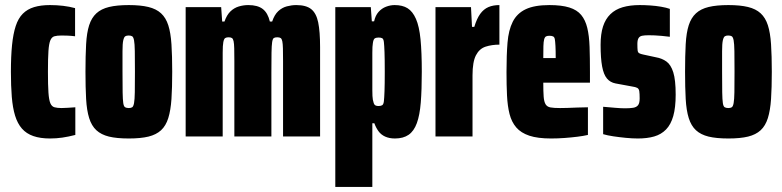

<svg xmlns="http://www.w3.org/2000/svg" viewBox="-20 -538 3085 757"><path d="M177 8Q139 8 111.5 -1.5Q84 -11 66.5 -31Q49 -51 39.5 -82Q30 -113 26.5 -156Q23 -199 23 -255Q23 -316 27.5 -360.5Q32 -405 42 -435.5Q52 -466 70 -484Q88 -502 114.5 -510Q141 -518 177 -518Q204 -518 229 -515Q254 -512 276 -506V-395Q260 -397 246.5 -397.5Q233 -398 223 -398Q205 -398 194.5 -395Q184 -392 178.5 -379Q173 -366 171 -337Q169 -308 169 -255Q169 -202 171 -173Q173 -144 178.5 -131Q184 -118 195 -115Q206 -112 223 -112Q233 -112 247 -113Q261 -114 277 -115V-6Q250 1 226 4.5Q202 8 177 8Z M488 8Q440 8 409.5 0.5Q379 -7 360 -24.5Q341 -42 331.5 -72.5Q322 -103 319.5 -148Q317 -193 317 -255Q317 -318 319.5 -363.5Q322 -409 331.5 -438.5Q341 -468 360 -485.5Q379 -503 410 -510.5Q441 -518 488 -518Q534 -518 565 -510.5Q596 -503 615 -485.5Q634 -468 643.5 -438.5Q653 -409 656 -363.5Q659 -318 659 -255Q659 -192 656 -147.5Q653 -103 643.5 -72.5Q634 -42 615 -24.5Q596 -7 565.5 0.5Q535 8 488 8ZM488 -112Q496 -112 501 -115Q506 -118 508.5 -131.5Q511 -145 511.5 -174Q512 -203 512 -255Q512 -307 511.5 -336.5Q511 -366 508.5 -379Q506 -392 501 -395Q496 -398 487 -398Q479 -398 474 -395Q469 -392 466 -379Q463 -366 463 -336.5Q463 -307 463 -255Q463 -203 463.5 -174Q464 -145 466 -131.5Q468 -118 473.5 -115Q479 -112 488 -112Z M712 0V-510H852L856 -453H865Q874 -479 888.5 -493Q903 -507 921.5 -512.5Q940 -518 959 -518Q996 -518 1016 -502.5Q1036 -487 1044 -453H1053Q1062 -480 1077 -494Q1092 -508 1111 -513Q1130 -518 1148 -518Q1187 -518 1207 -502Q1227 -486 1234.5 -450Q1242 -414 1242 -352V0H1096V-297Q1096 -328 1095.5 -347Q1095 -366 1093 -375.5Q1091 -385 1086.5 -388Q1082 -391 1073 -391Q1064 -391 1059.5 -388Q1055 -385 1053 -372Q1051 -359 1050.5 -330.5Q1050 -302 1050 -251V0H904V-297Q904 -328 903.5 -347Q903 -366 901 -375.5Q899 -385 894.5 -388Q890 -391 881 -391Q873 -391 868 -388Q863 -385 860.5 -372Q858 -359 858 -330.5Q858 -302 858 -251V0Z M1302 199V-510H1442L1446 -454H1455Q1460 -477 1472.5 -491Q1485 -505 1502 -511.5Q1519 -518 1536 -518Q1567 -518 1587 -505.5Q1607 -493 1620 -463.5Q1633 -434 1638 -383Q1643 -332 1643 -255Q1643 -184 1639 -134Q1635 -84 1623.5 -52.5Q1612 -21 1591 -6.5Q1570 8 1537 8Q1515 8 1498.5 0.5Q1482 -7 1472 -21Q1462 -35 1456 -52H1448V199ZM1473 -120Q1481 -120 1486.5 -123Q1492 -126 1493.5 -138.5Q1495 -151 1496 -178.5Q1497 -206 1497 -255Q1497 -305 1496 -332.5Q1495 -360 1493.5 -372.5Q1492 -385 1486.5 -387.5Q1481 -390 1473 -390Q1463 -390 1457.5 -386.5Q1452 -383 1450 -367Q1448 -357 1448 -329.5Q1448 -302 1448 -255Q1448 -209 1448 -182.5Q1448 -156 1450 -145Q1453 -129 1457.5 -124.5Q1462 -120 1473 -120Z M1697 0V-510H1837L1841 -432H1850Q1860 -465 1873.5 -483.5Q1887 -502 1905.5 -510Q1924 -518 1949 -518V-362Q1919 -362 1894.5 -354Q1870 -346 1856.5 -320Q1843 -294 1843 -241V0Z M2153 8Q2100 8 2067 -3Q2034 -14 2015.5 -35.5Q1997 -57 1989 -88.5Q1981 -120 1979 -161.5Q1977 -203 1977 -254Q1977 -321 1981 -370Q1985 -419 2001.5 -452Q2018 -485 2052.5 -501.5Q2087 -518 2146 -518Q2194 -518 2224.5 -508.5Q2255 -499 2271.5 -479Q2288 -459 2295.5 -428Q2303 -397 2304.5 -353.5Q2306 -310 2306 -254V-212H2122Q2122 -177 2123.5 -157Q2125 -137 2131 -127Q2137 -117 2150 -114.5Q2163 -112 2188 -112Q2199 -112 2216.5 -112.5Q2234 -113 2256 -114Q2278 -115 2298 -115V-6Q2281 -2 2257 1Q2233 4 2206 6Q2179 8 2153 8ZM2171 -294V-309Q2171 -339 2170 -357Q2169 -375 2167.5 -383.5Q2166 -392 2160.5 -394.5Q2155 -397 2146 -397Q2138 -397 2133 -394.5Q2128 -392 2125.5 -383Q2123 -374 2122.5 -356Q2122 -338 2122 -309H2184Z M2495 8Q2473 8 2447.5 5.5Q2422 3 2398.5 -0.5Q2375 -4 2358 -9V-117Q2370 -116 2382 -115Q2394 -114 2405 -113Q2416 -112 2426.5 -111.5Q2437 -111 2445 -111Q2463 -111 2476 -113Q2489 -115 2495.5 -123Q2502 -131 2502 -150Q2502 -169 2500.5 -178.5Q2499 -188 2492.5 -191.5Q2486 -195 2472 -197L2407 -209Q2386 -213 2373 -228.5Q2360 -244 2354 -276Q2348 -308 2348 -361Q2348 -404 2357.5 -433.5Q2367 -463 2386.5 -482Q2406 -501 2435 -509.5Q2464 -518 2502 -518Q2522 -518 2544 -516.5Q2566 -515 2586.5 -511.5Q2607 -508 2621 -503V-393Q2605 -395 2589.5 -396.5Q2574 -398 2561 -398.5Q2548 -399 2538 -399Q2521 -399 2511.5 -397Q2502 -395 2497.5 -387.5Q2493 -380 2493 -365Q2493 -347 2494 -339Q2495 -331 2500.5 -328Q2506 -325 2516 -323L2567 -312Q2590 -308 2607.5 -295.5Q2625 -283 2634.5 -253Q2644 -223 2644 -165Q2644 -114 2634.5 -80.5Q2625 -47 2606 -27.5Q2587 -8 2559.5 0Q2532 8 2495 8Z M2852 8Q2804 8 2773.5 0.5Q2743 -7 2724 -24.5Q2705 -42 2695.5 -72.5Q2686 -103 2683.5 -148Q2681 -193 2681 -255Q2681 -318 2683.5 -363.5Q2686 -409 2695.5 -438.5Q2705 -468 2724 -485.5Q2743 -503 2774 -510.5Q2805 -518 2852 -518Q2898 -518 2929 -510.5Q2960 -503 2979 -485.5Q2998 -468 3007.5 -438.5Q3017 -409 3020 -363.5Q3023 -318 3023 -255Q3023 -192 3020 -147.5Q3017 -103 3007.5 -72.5Q2998 -42 2979 -24.5Q2960 -7 2929.5 0.5Q2899 8 2852 8ZM2852 -112Q2860 -112 2865 -115Q2870 -118 2872.5 -131.5Q2875 -145 2875.5 -174Q2876 -203 2876 -255Q2876 -307 2875.5 -336.5Q2875 -366 2872.5 -379Q2870 -392 2865 -395Q2860 -398 2851 -398Q2843 -398 2838 -395Q2833 -392 2830 -379Q2827 -366 2827 -336.5Q2827 -307 2827 -255Q2827 -203 2827.5 -174Q2828 -145 2830 -131.5Q2832 -118 2837.5 -115Q2843 -112 2852 -112Z"/></svg>

Font: Saira ExtraCondensed Black
Style: Regular
Weight: 900
Width: 2
Designer: Hector Gatti with collaboration of the Omnibus-Type team
Foundry: Omnibus-Type
Version: Version 1.101